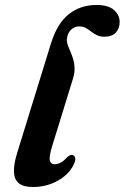

<svg xmlns="http://www.w3.org/2000/svg" viewBox="-20 -739 500 771"><path d="M367 -719Q415 -719 437.8 -698.8Q460.5 -678.5 460.5 -651Q460.5 -624.5 445 -608Q429.5 -591.5 399.5 -591.5Q381.5 -591.5 369 -597.8Q356.5 -604 346 -612.2Q335.5 -620.5 324.5 -626.8Q313.5 -633 298.5 -633Q284.5 -633 273.5 -626Q262.5 -619 256.2 -607.5Q250 -596 248.5 -581.5Q248 -569 252.8 -556.2Q257.5 -543.5 263.5 -529.8Q269.5 -516 274.2 -500Q279 -484 279.5 -465Q280 -446 273 -423L189.5 -152.5Q176.5 -109.5 180.2 -94.5Q184 -79.5 199 -79.5Q211 -79.5 224 -86.2Q237 -93 249 -107Q257.5 -114.5 263 -116.2Q268.5 -118 274 -115.5Q281 -112.5 282.2 -103.2Q283.5 -94 276.5 -79.5Q265 -53.5 240.5 -32.8Q216 -12 183 0Q150 12 112 12Q73.5 12 55.2 -3.5Q37 -19 36 -49Q35 -79 48.5 -123.5L184.5 -564Q209.5 -645 256.2 -682Q303 -719 367 -719Z"/></svg>

Font: Fraunces SemiBold
Style: Italic
Weight: 600
Italic angle: -16°
Version: Version 1.000;[b76b70a41]